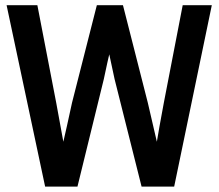

<svg xmlns="http://www.w3.org/2000/svg" viewBox="-20 -690 826 725"><path d="M4.9 -670.4H121.1L192.4 -301.3Q201.7 -247.6 219.2 -154.8Q223.6 -174.8 232.2 -211.9Q240.7 -249 252 -302.2L345.7 -670.4H444.3L538.1 -302.2Q550.3 -250.5 572.3 -154.8Q575.7 -174.3 582 -211.4Q588.4 -248.5 598.6 -301.8L669.9 -670.4H779.8L637.7 14.6H514.6L412.6 -391.6Q403.8 -430.2 392.6 -484.9Q390.6 -476.1 385.3 -453.1Q379.9 -430.2 372.1 -391.6L272.5 14.6H150.4Z"/></svg>

Font: Pyidaungsu
Style: Bold
Weight: 700
Designer: Sun Tun
Foundry: MCF
Version: Version 2.005 July 4, 2018; ttfautohint (v1.8.1)